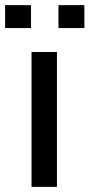

<svg xmlns="http://www.w3.org/2000/svg" viewBox="-61 -732 351 752"><path d="M162.1 0Q137.7 0 62.5 0Q62.5 -20.5 62.5 -51.8Q62.5 -145.5 62.5 -330.1Q62.5 -379.9 62.5 -528.3Q87.9 -528.3 162.1 -528.3Q162.1 -396.5 162.1 0ZM269.5 -622.1Q244.1 -622.1 168 -622.1Q168 -644.5 168 -711.9Q193.4 -711.9 269.5 -711.9Q269.5 -689.5 269.5 -622.1ZM60.5 -622.1Q35.2 -622.1 -41 -622.1Q-41 -644.5 -41 -711.9Q-15.6 -711.9 60.5 -711.9Q60.5 -689.5 60.5 -622.1Z"/></svg>

Font: Noto Sans Hebrew DECATHLON 
Style: Regular
Weight: 400
Designer: Monotype Design team
Version: Version 1.03 uh